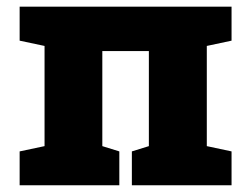

<svg xmlns="http://www.w3.org/2000/svg" viewBox="-20 -548 738 568"><path d="M38.1 0V-100.1L111.8 -115.7V-412.1L38.1 -427.7V-528.3H665V-427.7L591.8 -412.1V-115.7L665 -100.1V0H370.1V-100.1L420.4 -115.7V-397H282.7V-115.7L333 -100.1V0Z"/></svg>

Font: Roboto Slab Black
Style: Regular
Weight: 900
Designer: Google
Version: Version 2.000; ttfautohint (v1.8.1.43-b0c9)